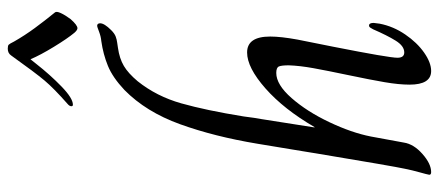

<svg xmlns="http://www.w3.org/2000/svg" viewBox="-346 -802 1158 507"><g transform="rotate(-90 233.5 -549.0)"><path d="M25 5Q26 -1 31.5 -20.5Q37 -40 41 -60Q47 -87 82 -297Q80 -286 107 -449Q126 -563 158.5 -653Q191 -743 249 -800Q282 -831 312.5 -843.5Q343 -856 378 -861Q390 -862 403 -867Q416 -872 418 -872Q425 -872 425 -864Q425 -853 407 -835Q398 -826 390 -823Q382 -820 373.5 -819Q365 -818 360 -817Q332 -813 312.5 -801.5Q293 -790 272 -765Q232 -715 213.5 -649.5Q195 -584 179 -485Q175 -453 172 -438L150 -298H151Q198 -379 253 -427.5Q308 -476 348 -476Q390 -476 390 -415Q390 -387 382 -343Q363 -248 363 -248Q334 -101 334 -79Q334 -61 348 -61Q365 -61 379 -83.5Q393 -106 409 -143Q410 -144 412.5 -149Q415 -154 419 -154Q426 -154 426 -142L424 -126Q417 -90 395.5 -58.5Q374 -27 347.5 -8.5Q321 10 299 10Q263 10 263 -47Q263 -75 269.5 -113Q276 -151 288 -208Q300 -265 306.5 -301Q313 -337 314 -366Q314 -385 311 -392Q308 -399 294 -399Q263 -399 227.5 -358.5Q192 -318 164 -259Q136 -200 126 -149L110 -62Q106 -36 80 -13Q54 10 32 10Q25 10 25 5ZM400 -932Q385 -950 363 -986Q341 -1022 330 -1048L318 -1033Q289 -996 258 -966Q227 -936 210 -936Q206 -936 206 -940Q206 -945 212 -950Q253 -986 274 -1011Q295 -1036 340 -1099Q346 -1108 358 -1108Q366 -1108 368.5 -1105.5Q371 -1103 377 -1091Q393 -1063 412.5 -1036.5Q432 -1010 454 -983Q457 -979 452 -968Q447 -957 436 -942Q420 -924 412 -924Q407 -924 400 -932Z"/></g></svg>

Font: Charm
Style: Regular
Weight: 400
Designer: Katatrad Aksorn Co.,Ltd.
Foundry: Cadson Demak Co.,Ltd.
Version: Version 1.001